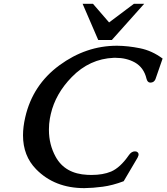

<svg xmlns="http://www.w3.org/2000/svg" viewBox="-20 -954 869 1002"><path d="M411.1 -934.1H465.3L549.3 -836.9L678.7 -934.1H732.4L563.5 -745.1H492.7ZM419.9 27.8Q265.1 27.8 168.5 -70.8Q100.1 -140.6 100.1 -248Q100.1 -292 111.8 -342.3Q150.4 -510.7 290 -613.3Q429.2 -715.3 589.8 -715.3H591.3Q648.4 -714.8 710.9 -702.1Q773.4 -689.5 828.6 -648.4L791 -540Q783.2 -522.9 765.1 -522.9H763.2Q749.5 -523.9 744.6 -543Q731 -601.1 684.1 -627.9Q640.1 -652.3 583.5 -652.3H573.7Q447.3 -647 354.5 -551.8Q269.5 -464.8 245.1 -358.9Q242.2 -347.2 240.2 -335Q235.4 -307.1 235.4 -280.3Q235.4 -277.8 235.4 -275.4Q235.4 -199.7 270.5 -135.7Q319.3 -46.9 436.5 -41.5Q448.2 -41 458 -41Q517.1 -41 559.6 -58.6Q607.4 -79.1 652.3 -144Q666 -164.1 684.1 -164.1Q688 -164.1 691.9 -163.1Q706.1 -157.2 702.6 -142.6Q701.2 -137.2 697.8 -130.9L625.5 -8.3Q567.4 13.7 515.6 20.5Q464.4 27.3 419.9 27.8Z"/></svg>

Font: Caudex
Style: Bold
Weight: 700
Italic angle: -13°
Version: Version 1.04